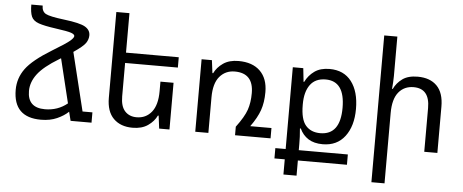

<svg xmlns="http://www.w3.org/2000/svg" viewBox="-59 -911 3128 1298"><g transform="rotate(5 1504.5 -262.0)"><path d="M421 -60Q392 -32 345 -11Q298 10 236 10Q49 10 49 -177Q49 -256 96 -320.5Q143 -385 271 -463Q362 -518 387 -539.5Q412 -561 412 -573Q412 -585 388 -593.5Q364 -602 284 -613Q204 -624 166 -637.5Q128 -651 116 -679Q104 -707 104 -760H181Q181 -720 208 -705Q235 -690 334 -678Q442 -665 477.5 -644Q513 -623 513 -587Q513 -560 496.5 -535Q480 -510 415 -466L512 -70H579V0H438H437L422 -60ZM139 -177Q139 -63 257 -63Q344 -63 409 -116L336 -416Q330 -412 323 -408Q222 -347 180.5 -292Q139 -237 139 -177Z M1022 -87Q1003 -47 962 -18.5Q921 10 858 10Q776 10 728.5 -37.5Q681 -85 681 -178V-760H770V-492H1128V-422H770V-195Q770 -128 799.5 -95.5Q829 -63 879 -63Q942 -63 980.5 -110.5Q1019 -158 1019 -252V-317H1108V0H1038L1027 -87Z M1650 -70H1794V0H1553V-58Q1607 -130 1624 -179.5Q1641 -229 1641 -293Q1641 -429 1514 -429Q1451 -429 1411.5 -382.5Q1372 -336 1372 -241V0H1283V-492H1353L1364 -405H1369Q1388 -445 1429 -473.5Q1470 -502 1533 -502Q1628 -502 1680 -451Q1732 -400 1732 -308Q1732 -238 1713.5 -185Q1695 -132 1650 -70Z M1902 236V133H1832V63H1902V-492H1973L1983 -400H1987Q2009 -445 2049 -473.5Q2089 -502 2151 -502Q2248 -502 2300 -434Q2352 -366 2352 -248Q2352 -132 2298.5 -61.5Q2245 9 2148 9Q2089 9 2050.5 -15.5Q2012 -40 1992 -84H1986Q1989 -53 1990 -27.5Q1991 -2 1991 23V63H2324V133H1991V236ZM2125 -64Q2261 -64 2261 -248Q2261 -429 2131 -429Q2061 -429 2026 -381Q1991 -333 1991 -249V-244Q1991 -146 2026.5 -105Q2062 -64 2125 -64Z M2588 -760V-492Q2588 -470 2586.5 -449Q2585 -428 2583 -405H2588Q2607 -446 2645.5 -474Q2684 -502 2749 -502Q2833 -502 2879.5 -455Q2926 -408 2926 -314V0H2837V-297Q2837 -429 2728 -429Q2664 -429 2626 -382.5Q2588 -336 2588 -241V236H2499V-760Z"/></g></svg>

Font: Noto Sans Armenian
Style: Regular
Weight: 400
Designer: Monotype Design Team
Foundry: Monotype Imaging Inc.
Version: Version 2.040;GOOG;noto-fonts:20170220:a8a215d2e889